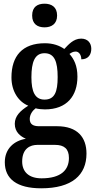

<svg xmlns="http://www.w3.org/2000/svg" viewBox="-20 -782 519 1039"><path d="M221 -634C258 -634 289 -652 289 -698C289 -745 258 -762 221 -762C183 -762 154 -745 154 -698C154 -652 183 -634 221 -634ZM203 237C370 237 448 165 448 49C448 -38 400 -99 288 -99H191C159 -99 141 -110 141 -138C141 -164 158 -185 173 -196C184 -192 210 -190 223 -190C343 -190 399 -264 399 -367C399 -427 380 -463 356 -490C366 -497 375 -503 390 -503C406 -503 420 -486 420 -461C459 -461 474 -488 474 -518C474 -548 456 -573 419 -573C377 -573 349 -539 328 -517C302 -535 268 -548 223 -548C101 -548 42 -479 42 -363C42 -289 79 -232 133 -210C90 -183 60 -154 60 -112C60 -67 91 -44 120 -31C57 -21 6 22 6 96C6 186 71 237 203 237ZM221 -243C169 -243 150 -286 150 -364C150 -446 168 -494 221 -494C275 -494 292 -448 292 -365C292 -285 276 -243 221 -243ZM205 183C135 183 100 147 100 92C100 21 144 2 182 2H278C327 2 353 23 353 73C353 137 311 183 205 183Z"/></svg>

Font: Noto Serif Devanagari Condensed SemiBold
Style: Regular
Weight: 600
Width: 3
Designer: Universal Thirst, Indian Type Foundry and the Monotype Design Team
Foundry: Monotype Imaging Inc.
Version: Version 2.004